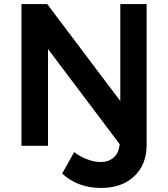

<svg xmlns="http://www.w3.org/2000/svg" viewBox="-20 -720 830 948"><path d="M704 -700H574V-221L213 -700H86V0H217V-478L571 -8C568 21 559 42 542 57C525 72 504 80 477 80C457 80 435 76 412 67C389 59 367 47 346 31L287 137C338 184 402 208 479 208C547 208 601 189 642 151C682 114 703 63 704 0Z"/></svg>

Font: Argentum Sans Medium
Style: Regular
Weight: 500
Designer: Julieta Ulanovsky
Foundry: Julieta Ulanovsky
Version: Version 5.001;January 29, 2019;FontCreator 11.5.0.2425 64-bi